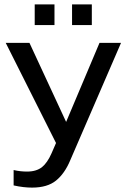

<svg xmlns="http://www.w3.org/2000/svg" viewBox="-20 -844 577 874"><path d="M531 -649H433L281 -289L114 -649H6L235 -193L215 -147C202 -117 187 -96 171 -83C154 -70 132 -63 103 -63C84 -63 63 -65 42 -70V0C73 7 101 10 126 10C173 10 209 -1 235 -22C261 -43 283 -74 300 -115ZM228 -730V-824H138V-730ZM398 -730V-824H308V-730Z"/></svg>

Font: Gamestation Text
Style: Bold
Weight: 400
Designer: Jonas Hecksher
Foundry: Jonas Hecksher, Playtypeª, e-types AS
Version: Version 1.003